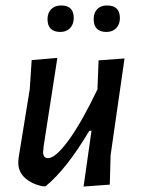

<svg xmlns="http://www.w3.org/2000/svg" viewBox="-20 -679 518 703"><path d="M204 -659Q250 -659 250 -613Q250 -590 236.5 -576Q223 -562 201 -562Q154 -562 154 -609Q154 -632 167.5 -645.5Q181 -659 204 -659ZM372 -659Q419 -659 419 -613Q419 -590 405.5 -576Q392 -562 370 -562Q323 -562 323 -609Q323 -632 336 -645.5Q349 -659 372 -659ZM190 -467 140 -145 138 -124Q137 -100 156 -100Q183 -100 230.5 -164.5Q278 -229 337 -352V-357L341 -458L436 -465L385 -111L382 -3L286 4L315 -200H307Q223 -59 147 3H136Q96 -5 71 -28Q46 -51 47 -86L48 -100L89 -353L96 -459Z"/></svg>

Font: Alegreya Sans Medium
Style: Italic
Weight: 500
Italic angle: -7°
Designer: Juan Pablo del Peral
Foundry: Huerta Tipografica
Version: Version 2.007